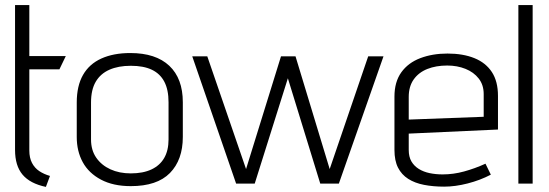

<svg xmlns="http://www.w3.org/2000/svg" viewBox="-20 -720 2152 753"><path d="M95 -130V-448H213L238 -500H95V-700H39V-132Q39 -70 68.5 -35Q98 0 160 13L176 -30Q152 -37 134 -49Q116 -61 105.5 -81Q95 -101 95 -130Z M697 -183V-319Q697 -412 644 -462Q591 -512 491 -512Q425 -512 377.5 -490.5Q330 -469 305.5 -426Q281 -383 281 -318V-183Q281 -127 304.5 -84Q328 -41 376 -15.5Q424 10 493 10Q596 10 646.5 -41.5Q697 -93 697 -183ZM641 -319V-173Q641 -130 624 -100.5Q607 -71 574 -55.5Q541 -40 493 -40Q448 -40 413 -56Q378 -72 357.5 -101.5Q337 -131 337 -173V-318Q337 -368 355.5 -399.5Q374 -431 409 -446.5Q444 -462 493 -462Q543 -462 575.5 -446.5Q608 -431 624.5 -399.5Q641 -368 641 -319Z M1139 -499H1082L945 -57L793 -499H734L906 0H979L1109 -413L1236 0H1309L1484 -499H1424L1273 -57Z M1583 -132V-196L1933 -212V-344Q1933 -401 1909 -437.5Q1885 -474 1840.5 -492Q1796 -510 1735 -510Q1676 -510 1628.5 -492Q1581 -474 1554 -436.5Q1527 -399 1527 -341V-132Q1527 -90 1541 -62.5Q1555 -35 1581 -18.5Q1607 -2 1643 5Q1679 12 1722 12Q1765 12 1814 -0.5Q1863 -13 1905 -35L1884 -78Q1842 -59 1800 -47.5Q1758 -36 1716 -36Q1689 -36 1665 -41Q1641 -46 1622.5 -57.5Q1604 -69 1593.5 -87Q1583 -105 1583 -132ZM1877 -351V-262L1583 -251V-340Q1583 -381 1602.5 -408.5Q1622 -436 1656 -449.5Q1690 -463 1734 -463Q1773 -463 1805.5 -450Q1838 -437 1857.5 -412Q1877 -387 1877 -351Z M2013 0H2069V-700H2013Z"/></svg>

Font: AdventPro_ExpandedRegular
Style: ExpandedRegular
Weight: 400
Width: 7
Designer: VivaRado, Andreas Kalpakidis
Foundry: VivaRado, Andreas Kalpakidis
Version: Version 3.000